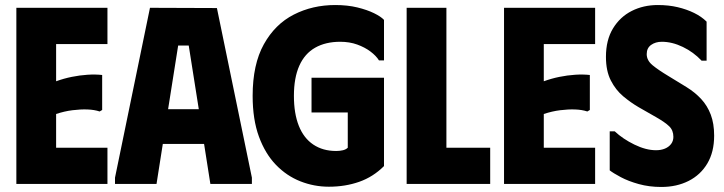

<svg xmlns="http://www.w3.org/2000/svg" viewBox="-20 -731 2878 763"><path d="M407 -700V-556H203V-408Q233 -419 265 -425.5Q297 -432 328 -434Q359 -436 386 -433V-294L376 -288Q355 -295 327.5 -296Q300 -297 268 -293Q236 -289 203 -278V-144H407V0H45V-700Z M437 0V-25L576 -700L842 -699L981 -25V0H816L791 -159H627L602 0ZM648 -297H770L730 -550H688Z M984 -350Q984 -475 1028.5 -555Q1073 -635 1147.5 -673Q1222 -711 1312 -711Q1361 -711 1400 -701.5Q1439 -692 1466.5 -678.5Q1494 -665 1506 -652V-491H1486Q1475 -509 1452.5 -526Q1430 -543 1399.5 -554Q1369 -565 1332 -565Q1274 -565 1232.5 -541.5Q1191 -518 1169.5 -470Q1148 -422 1148 -350Q1148 -280 1167.5 -231Q1187 -182 1225 -156.5Q1263 -131 1316 -131Q1331 -131 1343 -134Q1355 -137 1362 -144V-284H1218V-422H1506V-71Q1463 -28 1407.5 -8.5Q1352 11 1287 11Q1228 11 1173.5 -10.5Q1119 -32 1076.5 -76Q1034 -120 1009 -188Q984 -256 984 -350Z M1596 -700H1754V-144H1928V0H1596Z M2345 -700V-556H2141V-408Q2171 -419 2203 -425.5Q2235 -432 2266 -434Q2297 -436 2324 -433V-294L2314 -288Q2293 -295 2265.5 -296Q2238 -297 2206 -293Q2174 -289 2141 -278V-144H2345V0H1983V-700Z M2818 -192Q2818 -127 2791 -81.5Q2764 -36 2716.5 -12Q2669 12 2608 12Q2560 12 2518.5 0.5Q2477 -11 2447 -27Q2417 -43 2403 -54V-209H2423Q2455 -179 2501 -156.5Q2547 -134 2587 -134Q2607 -134 2622.5 -140.5Q2638 -147 2647 -159Q2656 -171 2656 -187Q2656 -213 2639.5 -229Q2623 -245 2588 -265L2518 -305Q2487 -323 2457 -348Q2427 -373 2407.5 -411Q2388 -449 2388 -505Q2388 -572 2416 -618Q2444 -664 2490.5 -687.5Q2537 -711 2594 -711Q2637 -711 2673 -702.5Q2709 -694 2738.5 -679.5Q2768 -665 2788 -645V-490H2768Q2736 -524 2693.5 -544.5Q2651 -565 2610 -565Q2585 -565 2567.5 -552.5Q2550 -540 2550 -516Q2550 -491 2573 -472Q2596 -453 2636 -429L2708 -385Q2742 -364 2766.5 -337.5Q2791 -311 2804.5 -275.5Q2818 -240 2818 -192Z"/></svg>

Font: Phudu
Style: Bold
Weight: 700
Version: Version 1.005;gftools[0.9.23]